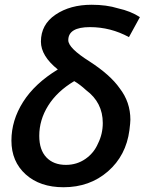

<svg xmlns="http://www.w3.org/2000/svg" viewBox="-20 -777 608 807"><path d="M247 10Q357 10 433.5 -56.5Q510 -123 524 -230Q528 -262 528 -274Q528 -348 483 -406Q444 -462 356 -519Q267 -575 267 -608Q267 -663 358 -663Q445 -663 522 -621L568 -705Q530 -730 476 -742Q428 -757 365 -757Q275 -757 213.5 -715.5Q152 -674 152 -602Q152 -542 223 -485Q126 -426 77 -348.5Q28 -271 28 -186Q28 -98 88 -44Q148 10 247 10ZM257 -84Q205 -84 175 -115.5Q145 -147 145 -206Q145 -273 182.5 -333Q220 -393 292 -436Q316 -422 342 -398Q412 -346 412 -260Q412 -214 392 -174Q375 -134 339 -109Q303 -84 257 -84Z"/></svg>

Font: Brisa Sans Medium
Style: Italic
Weight: 600
Italic angle: -8°
Designer: Dalton Maag Ltd
Foundry: Dalton Maag Ltd
Version: Version 1.101;July 10, 2019;FontCreator 11.5.0.2425 64-bit